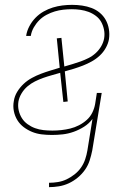

<svg xmlns="http://www.w3.org/2000/svg" viewBox="-20 -548 540 791"><path d="M182 223V205Q200 205 218.5 202Q237 199 254 191Q271 183 287 170.5Q303 158 314 142Q325 126 331 108Q337 90 340 72L361 -58Q347 -39 326.5 -26Q306 -13 283.5 -5Q261 3 238.5 5.5Q216 8 194 8Q172 8 151.5 5.5Q131 3 112.5 -4.5Q94 -12 78 -24Q62 -36 51.5 -53Q41 -70 37 -90.5Q33 -111 37 -132Q40 -152 51 -170Q62 -188 77.5 -202.5Q93 -217 111.5 -227Q130 -237 148.5 -244Q167 -251 186.5 -257Q206 -263 226 -269L214 -390L233 -392L245 -274Q262 -279 279 -284Q296 -289 312.5 -295Q329 -301 345 -309Q361 -317 374.5 -329.5Q388 -342 397 -357.5Q406 -373 409 -390Q412 -408 408.5 -425.5Q405 -443 397 -457.5Q389 -472 375 -482.5Q361 -493 345 -499Q329 -505 311.5 -507.5Q294 -510 276 -510Q258 -510 240.5 -508Q223 -506 206 -501Q189 -496 172 -487Q155 -478 142 -465Q129 -452 119.5 -435.5Q110 -419 107 -401V-400H88V-402Q91 -421 101 -440Q111 -459 126 -474.5Q141 -490 159.5 -500.5Q178 -511 197.5 -517Q217 -523 237 -525.5Q257 -528 277 -528Q298 -528 318.5 -525Q339 -522 357.5 -515Q376 -508 391 -495.5Q406 -483 415.5 -466Q425 -449 428.5 -428.5Q432 -408 429 -387Q426 -369 416 -351Q406 -333 391 -319Q376 -305 358 -295Q340 -285 322 -278Q304 -271 285 -265Q266 -259 247 -254L259 -130L241 -128L228 -248Q211 -243 193 -238Q175 -233 158 -227Q141 -221 124 -212.5Q107 -204 93 -192Q79 -180 69 -163.5Q59 -147 56 -130Q53 -111 57 -93.5Q61 -76 70 -61.5Q79 -47 93.5 -36.5Q108 -26 124.5 -20Q141 -14 159 -12Q177 -10 196 -10Q214 -10 232.5 -12Q251 -14 269.5 -18.5Q288 -23 305.5 -32Q323 -41 337.5 -54Q352 -67 360.5 -84.5Q369 -102 372 -120L379 -165H399L360 72Q356 92 349.5 112.5Q343 133 330.5 151Q318 169 300.5 183.5Q283 198 263.5 207Q244 216 223 219.5Q202 223 182 223Z"/></svg>

Font: Iosevka Term Curly Thin
Style: Italic
Weight: 100
Italic angle: -9°
Designer: Belleve Invis
Foundry: Belleve Invis
Version: Version 32.3.0